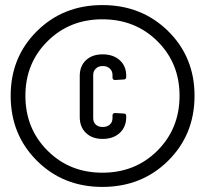

<svg xmlns="http://www.w3.org/2000/svg" viewBox="-20 -728 808 756"><path d="M383 8Q229 8 125.5 -95Q22 -198 22 -351Q22 -503 125.5 -605.5Q229 -708 383 -708Q538 -708 642 -605.5Q746 -503 746 -351Q746 -198 642 -95Q538 8 383 8ZM383 -48Q513 -48 600 -135Q687 -222 687 -351Q687 -479 600 -565.5Q513 -652 383 -652Q254 -652 167 -565.5Q80 -479 80 -351Q80 -222 167 -135Q254 -48 383 -48ZM384 -181Q343 -181 318.5 -204.5Q294 -228 294 -267V-429Q294 -468 318.5 -491Q343 -514 384 -514Q426 -514 451.5 -491Q477 -468 477 -429V-425Q477 -415 467 -415L433 -413Q423 -413 423 -423V-433Q423 -448 412.5 -458Q402 -468 384 -468Q368 -468 357.5 -458Q347 -448 347 -433V-263Q347 -247 357 -237.5Q367 -228 384 -228Q402 -228 412.5 -237.5Q423 -247 423 -263V-273Q423 -283 433 -283L467 -281Q477 -281 477 -271V-267Q477 -228 451.5 -204.5Q426 -181 384 -181Z"/></svg>

Font: Barlow Condensed Medium
Style: Regular
Weight: 500
Width: 3
Designer: Jeremy Tribby
Foundry: Tribby Type
Version: Version 1.422;hotconv 1.0.109;makeotfexe 2.5.65596